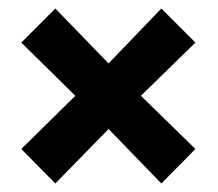

<svg xmlns="http://www.w3.org/2000/svg" viewBox="-20 -548 511 451"><path d="M235 -245 110 -117 30 -198 157 -323 30 -448 110 -528 235 -399 359 -528 439 -448 311 -323 439 -198 359 -117Z"/></svg>

Font: Noto Sans Gurmukhi ExtraCondensed ExtraBold
Style: Regular
Weight: 800
Width: 2
Designer: Jelle Bosma - Monotype Design Team
Foundry: Monotype Imaging Inc.
Version: Version 2.004; ttfautohint (v1.8.4.7-5d5b)